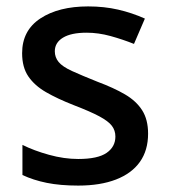

<svg xmlns="http://www.w3.org/2000/svg" viewBox="-20 -569 526 599"><path d="M224 10Q168 10 126 1.5Q84 -7 50 -23V-117Q86 -99 133 -86Q180 -73 224 -73Q285 -73 312.5 -92Q340 -111 340 -143Q340 -162 329 -176.5Q318 -191 290 -206Q262 -221 210 -241Q159 -261 123.5 -281.5Q88 -302 68.5 -330.5Q49 -359 49 -403Q49 -474 106 -511.5Q163 -549 255 -549Q305 -549 348.5 -539Q392 -529 432 -511L398 -432Q363 -446 325 -456.5Q287 -467 250 -467Q202 -467 176.5 -451.5Q151 -436 151 -409Q151 -390 163 -375.5Q175 -361 204.5 -347.5Q234 -334 284 -314Q335 -295 370 -274.5Q405 -254 423.5 -225Q442 -196 442 -152Q442 -100 416.5 -64Q391 -28 342 -9Q293 10 224 10Z"/></svg>

Font: Noto Sans Symbols Medium
Style: Regular
Weight: 500
Version: Version 2.002